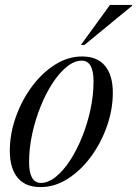

<svg xmlns="http://www.w3.org/2000/svg" viewBox="-20 -752 558 782"><path d="M314.5 -522Q376.5 -522 408 -483.5Q439.5 -445 439.5 -375Q439.5 -306 415.5 -237.8Q391.5 -169.5 350.2 -113.5Q309 -57.5 256 -23.8Q203 10 145 10Q83 10 51.5 -28.5Q20 -67 20 -137Q20 -206 44 -274.2Q68 -342.5 109.2 -398.5Q150.5 -454.5 203.5 -488.2Q256.5 -522 314.5 -522ZM146.5 -7Q176.5 -7 207.2 -31.8Q238 -56.5 265.5 -98.8Q293 -141 314.5 -194.5Q336 -248 348.5 -306Q361 -364 361 -420Q361 -505 313 -505Q283 -505 252.2 -480.2Q221.5 -455.5 194 -413.2Q166.5 -371 145 -317.5Q123.5 -264 111 -206Q98.5 -148 98.5 -92Q98.5 -7 146.5 -7ZM309.5 -569 428 -732H518.5L517.5 -728L324 -569Z"/></svg>

Font: Newsreader 72pt
Style: Italic
Weight: 400
Italic angle: -17°
Designer: Hugues Gentile
Foundry: Production Type
Version: Version 1.003; ttfautohint (v1.8.3)